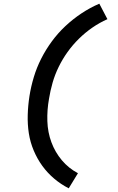

<svg xmlns="http://www.w3.org/2000/svg" viewBox="-20 -861 640 1042"><path d="M353 161Q310 139 273.5 108Q237 77 209.5 39Q182 1 163 -44Q144 -89 136.5 -137.5Q129 -186 130.5 -237.5Q132 -289 140 -340Q148 -391 163.5 -442.5Q179 -494 203.5 -542.5Q228 -591 261 -636Q294 -681 334.5 -719Q375 -757 421.5 -788Q468 -819 519 -841L563 -757Q520 -738 481 -711Q442 -684 408 -650.5Q374 -617 346.5 -578.5Q319 -540 298.5 -498Q278 -456 265.5 -412.5Q253 -369 246 -325Q235 -264 237 -203.5Q239 -143 259 -89Q279 -35 315.5 8.5Q352 52 403 79Z"/></svg>

Font: Iosevka Aile Semibold Oblique
Style: Regular
Weight: 600
Italic angle: -9°
Designer: Belleve Invis
Foundry: Belleve Invis
Version: Version 31.1.0; ttfautohint (v1.8.4)